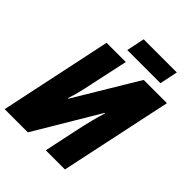

<svg xmlns="http://www.w3.org/2000/svg" viewBox="-249 -1019 1152 1152"><g transform="rotate(45 326.5 -443.0)"><path d="M-4.9 0 146 -713.9H309.1L253.9 -458Q249 -431.2 239.3 -392.3Q229.5 -353.5 216.8 -314.9H221.2L460.9 -713.9H658.2L506.8 0H344.2L398.9 -257.8Q404.3 -282.2 415.5 -325.7Q426.8 -369.1 439 -408.2H435.1L191.9 0ZM264.6 -771 288.6 -886.2H569.8L545.9 -771Z"/></g></svg>

Font: Open Sans Condensed ExtraBold
Style: Italic
Weight: 800
Width: 3
Italic angle: -12°
Designer: Monotype Design Team
Foundry: Monotype Imaging Inc.
Version: Version 3.003; ttfautohint (v1.8.4)